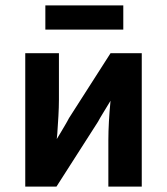

<svg xmlns="http://www.w3.org/2000/svg" viewBox="-20 -687 615 707"><path d="M188 0 341 -239C346 -248 352 -259 359 -270C368 -285 378 -301 387 -316C382 -265 379 -213 379 -171V0H502V-491H387L234 -252C226 -236 214 -217 203 -198C198 -190 193 -182 189 -175C190 -181 190 -188 191 -195C194 -239 197 -283 197 -320V-491H73V0ZM147 -667V-578H434V-667Z"/></svg>

Font: Source Sans Pro SemBd
Style: Regular
Weight: 700
Designer: Paul D. Hunt
Foundry: Adobe Systems Incorporated
Version: Version 2.020;PS 2.0;hotconv 1.0.86;makeotf.lib2.5.63406